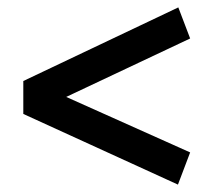

<svg xmlns="http://www.w3.org/2000/svg" viewBox="-20 -617 591 519"><path d="M462 -597 494 -513 159 -355 494 -205 461 -118 43 -309V-398Z"/></svg>

Font: Bitter Pro SemiBold
Style: Regular
Weight: 600
Designer: Sol Matas, and Bitter project Authors
Foundry: Sol Matas
Version: Version 1.010